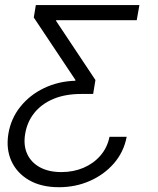

<svg xmlns="http://www.w3.org/2000/svg" viewBox="-20 -556 637 774"><path d="M217.8 198.7Q146.5 198.7 97.4 170.4Q48.3 142.1 26.1 93.5Q3.9 44.9 13.7 -16.1Q23.9 -78.1 62 -125.7Q100.1 -173.3 157.7 -200.9Q215.3 -228.5 283.7 -230.5L284.2 -233.4L116.2 -485.4L124.5 -535.6H542L531.2 -474.6H206.5L206.1 -471.7L364.7 -233.4L355.5 -177.2H307.1Q242.7 -177.2 194.8 -157Q147 -136.7 118.2 -100.6Q89.4 -64.5 81.5 -16.6Q73.7 29.3 89.4 64Q105 98.6 140.6 118.2Q176.3 137.7 227.5 137.7Q275.9 137.7 316.7 120.4Q357.4 103 385 71Q412.6 39.1 421.4 -4.4H490.7Q479 56.6 439.5 102.3Q399.9 147.9 342.3 173.3Q284.7 198.7 217.8 198.7Z"/></svg>

Font: Inter 20pt Light
Style: Italic
Weight: 300
Italic angle: -9.3988°
Version: Version 4.001;git-66647c0bb